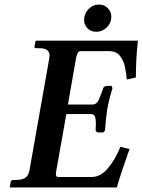

<svg xmlns="http://www.w3.org/2000/svg" viewBox="-20 -825 627 845"><path d="M25 0 23 -2 27 -24Q29 -33 36 -33H49Q78 -33 92 -43Q106 -53 110 -77L197 -569Q198 -576 198 -581Q198 -613 152 -613H138Q130 -613 132 -621L136 -644L139 -646H587Q582 -603 580 -562.5Q578 -522 578 -484L538 -475Q536 -501 530 -530Q524 -559 507.5 -579.5Q491 -600 459 -600H334Q321 -600 315 -571L279 -365H387Q405 -365 414.5 -385.5Q424 -406 434 -436Q434 -439 439 -443Q444 -447 451 -447H471L475 -437Q471 -425 464 -398.5Q457 -372 452 -344Q448 -317 445.5 -290.5Q443 -264 442 -251L435 -242H415Q408 -242 404 -245.5Q400 -249 401 -252Q401 -260 401.5 -267Q402 -274 402 -280Q402 -300 398 -311.5Q394 -323 380 -323H272L228 -75Q226 -66 226 -59Q226 -46 236 -46H383Q423 -46 455.5 -85Q488 -124 510 -179L550 -169Q536 -129 521 -85Q506 -41 494 0ZM350 -737Q350 -765 369.5 -785Q389 -805 416 -805Q439 -805 454.5 -789Q470 -773 470 -752Q470 -724 450 -704.5Q430 -685 404 -685Q380 -685 365 -700.5Q350 -716 350 -737Z"/></svg>

Font: Libertinus Serif SemiBold
Style: Italic
Weight: 600
Italic angle: -11.5°
Designer: Philipp H. Poll, Khaled Hosny
Foundry: Caleb Maclennan
Version: Version 7.051;RELEASE